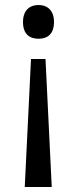

<svg xmlns="http://www.w3.org/2000/svg" viewBox="-20 -566 309 768"><path d="M196 -478C196 -526 168 -546 134 -546C100 -546 72 -526 72 -478C72 -428 100 -411 134 -411C168 -411 196 -428 196 -478ZM104 -330 79 182H187L162 -330Z"/></svg>

Font: Noto Sans Nandinagari
Style: Regular
Weight: 400
Designer: Ek Type
Foundry: Ek Type
Version: Version 1.002